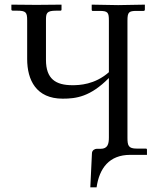

<svg xmlns="http://www.w3.org/2000/svg" viewBox="-20 -666 674 827"><path d="M529 -73V-577C529 -614 535 -619 569 -619H598C602 -619 604 -621 604 -625V-646L489 -644L375 -646V-624C375 -621 376 -619 379 -619H409C445 -619 449 -612 449 -577V-355C388 -301 321 -299 292 -299C220 -299 178 -326 178 -408V-578C178 -609 180 -620 222 -620H239C243 -620 245 -621 245 -625V-646L137 -645L29 -646V-625C29 -622 31 -620 36 -620H53C92 -620 97 -613 97 -578V-412C97 -321 136 -241 250 -241C308 -241 369 -249 449 -330V-74C449 -46 444 -25 413 -25H396C390 -25 376 -20 376 -5L369 141H396C408 59 450 1 541 1H613V-21C613 -24 612 -26 608 -26H569C533 -26 529 -39 529 -73Z"/></svg>

Font: Libertinus Serif
Style: Regular
Weight: 400
Designer: Philipp H. Poll, Khaled Hosny
Foundry: Caleb Maclennan
Version: Version 7.050;RELEASE